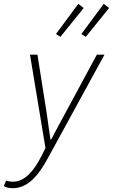

<svg xmlns="http://www.w3.org/2000/svg" viewBox="-99 -766 591 1005"><path d="M-32 219C46 219 102 154 152 61L448 -480H408L244 -176C219 -130 193 -82 169 -36H165C158 -80 152 -131 145 -176L97 -480H58L139 9L118 51C77 132 28 185 -30 185C-44 185 -56 183 -67 179L-79 208C-65 217 -48 219 -32 219ZM217 -573 339 -724 311 -746 194 -588ZM350 -573 472 -724 444 -746 327 -588Z"/></svg>

Font: Source Sans Pro Light
Style: Italic
Weight: 300
Italic angle: -11°
Designer: Paul D. Hunt
Foundry: Adobe Systems Incorporated
Version: Version 3.006;hotconv 1.0.111;makeotfexe 2.5.65597